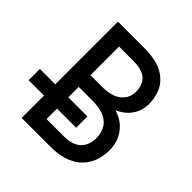

<svg xmlns="http://www.w3.org/2000/svg" viewBox="-186 -844 987 987"><g transform="rotate(45 308.0 -350.0)"><path d="M117 0V-700H310.5Q394 -700 442 -673Q490 -646 509.8 -603.8Q529.5 -561.5 529.5 -515Q529.5 -465.5 503.2 -427.2Q477 -389 429 -369Q487 -352.5 520.5 -307.8Q554 -263 554 -200.5Q554 -164.5 542.8 -129Q531.5 -93.5 505 -64.2Q478.5 -35 434.8 -17.5Q391 0 326 0ZM211.5 -86.5H336Q385.5 -86.5 413 -103Q440.5 -119.5 451.2 -144.8Q462 -170 462 -197Q462 -228.5 449.2 -256.8Q436.5 -285 402.5 -302.8Q368.5 -320.5 305 -320.5H211.5ZM211.5 -405.5H294Q366 -405.5 401.8 -434.8Q437.5 -464 437.5 -512Q437.5 -536.5 428 -560Q418.5 -583.5 392 -598.5Q365.5 -613.5 315 -613.5H211.5ZM5 -162.5V-244.5H350.5V-162.5Z"/></g></svg>

Font: Overpass Mono Medium
Style: Regular
Weight: 500
Monospace: yes
Designer: Delve Withrington, Dave Bailey
Foundry: Delve Fonts LLC
Version: Version 4.000